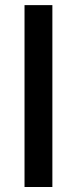

<svg xmlns="http://www.w3.org/2000/svg" viewBox="-20 -748 308 768"><path d="M189.5 -727.5V0H78.1V-727.5Z"/></svg>

Font: Inter 17pt Medium
Style: Regular
Weight: 500
Version: Version 4.001;git-66647c0bb